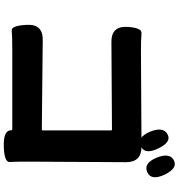

<svg xmlns="http://www.w3.org/2000/svg" viewBox="16 -924 967 1040"><g transform="rotate(90 500.0 -404.5)"><path d="M770 59Q685 61 686 18Q686 13 681 13H247Q173 13 146 16Q119 19 115 -67Q111 -153 197 -152L682 -147Q687 -147 687 -152V-522Q687 -527 682 -527L208 -524Q123 -523 126 -607Q130 -690 161 -687Q192 -684 254 -684L775 -687Q859 -687 859 -603L856 -67Q856 -2 858 27Q860 56 775 59ZM913 -718Q865 -697 835 -768Q806 -839 848 -862Q891 -885 926 -813Q961 -740 913 -718ZM772 -683Q724 -662 694 -733Q665 -805 708 -828Q750 -851 785 -777Q820 -704 772 -683Z"/></g></svg>

Font: Resource Han Rounded TW Heavy
Style: Regular
Weight: 900
Designer: Cyano Hao (round all glyphs); Ryoko NISHIZUKA 西塚涼子 (kana, bopomofo & ideographs); Paul D. Hunt (Latin, Greek & Cyrillic)
Foundry: Cyano Hao
Version: 0.990